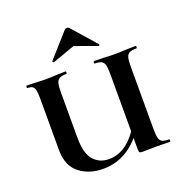

<svg xmlns="http://www.w3.org/2000/svg" viewBox="-121 -762 842 882"><g transform="rotate(-20 299.5 -321.0)"><path d="M365 -456Q362 -456 362 -462Q362 -468 365 -468L411 -467Q449 -465 469 -465Q487 -465 523 -467L568 -468Q571 -468 571 -462Q571 -456 568 -456Q545 -456 534 -450.5Q523 -445 519 -431Q515 -417 515 -387V-81Q515 -51 519 -36.5Q523 -22 533.5 -17Q544 -12 566 -12Q569 -12 569 -6Q569 0 566 0L501 -1L434 0Q422 0 418.5 -3Q415 -6 415 -19V-385Q415 -415 411.5 -429.5Q408 -444 397.5 -450Q387 -456 365 -456ZM237 12Q168 12 121 -25Q74 -62 74 -139V-387Q74 -417 71 -431Q68 -445 60 -450.5Q52 -456 35 -456Q33 -456 33 -462Q33 -468 35 -468L74 -467Q106 -465 126 -465Q150 -465 186 -467L226 -468Q228 -468 228 -462Q228 -456 226 -456Q203 -456 192 -450Q181 -444 177 -429.5Q173 -415 173 -385V-163Q173 -87 201.5 -54Q230 -21 277 -21Q370 -21 436 -140L453 -125Q408 -54 354.5 -21Q301 12 237 12ZM300 -654Q306 -654 311 -649L413 -533Q414 -533 414 -531Q414 -529 411.5 -527Q409 -525 408 -526L300 -565L191 -526Q189 -525 186 -528.5Q183 -532 185 -533L288 -649Q293 -654 300 -654Z"/></g></svg>

Font: Cormorant Unicase
Style: Bold
Weight: 700
Designer: Christian Thalmann (Catharsis Fonts)
Foundry: Catharsis Fonts
Version: Version 4.000